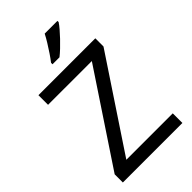

<svg xmlns="http://www.w3.org/2000/svg" viewBox="-278 -1036 1129 1129"><g transform="rotate(-45 286.0 -472.0)"><path d="M533 0H38V-68L414 -634H50V-714H523V-646L147 -80H533ZM438 -934Q429 -920 412 -900Q395 -880 374.5 -858.5Q354 -837 333.5 -817.5Q313 -798 295 -784H237V-796Q252 -815 269.5 -841Q287 -867 304 -894.5Q321 -922 332 -944H438Z"/></g></svg>

Font: Noto Sans New Tai Lue
Style: Regular
Weight: 400
Designer: Monotype Design Team
Foundry: Monotype Imaging Inc.
Version: Version 2.003